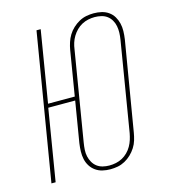

<svg xmlns="http://www.w3.org/2000/svg" viewBox="-111 -832 823 930"><g transform="rotate(-15 300.0 -367.5)"><path d="M328 8Q308 8 289 3.5Q270 -1 254.5 -12Q239 -23 229 -39Q219 -55 215 -73.5Q211 -92 211.5 -112Q212 -132 215 -153L249 -358H114L55 0H34L156 -735H177L118 -377H252L289 -601Q292 -619 298 -637.5Q304 -656 314 -672.5Q324 -689 339 -703Q354 -717 371.5 -726.5Q389 -736 407.5 -739.5Q426 -743 444 -743Q465 -743 484 -738.5Q503 -734 518.5 -723Q534 -712 543.5 -696Q553 -680 557.5 -661.5Q562 -643 561.5 -623Q561 -603 558 -582L483 -134Q480 -116 474.5 -97.5Q469 -79 458.5 -62.5Q448 -46 433.5 -32Q419 -18 401.5 -8.5Q384 1 365.5 4.5Q347 8 328 8ZM328 -11Q345 -11 361.5 -14.5Q378 -18 393 -26Q408 -34 420.5 -46.5Q433 -59 441.5 -74Q450 -89 455 -105Q460 -121 463 -137L537 -585Q540 -603 540.5 -620Q541 -637 538 -653Q535 -669 527 -683Q519 -697 506.5 -706.5Q494 -716 477.5 -720Q461 -724 444 -724Q428 -724 411.5 -720.5Q395 -717 380 -709Q365 -701 352.5 -688.5Q340 -676 331 -661Q322 -646 317 -630Q312 -614 310 -598L236 -150Q233 -132 232 -115Q231 -98 234.5 -82Q238 -66 246 -52Q254 -38 266.5 -28.5Q279 -19 295 -15Q311 -11 328 -11Z"/></g></svg>

Font: Iosevka SS04 Th Ex Obl
Style: Regular
Weight: 100
Width: 7
Italic angle: -9°
Monospace: yes
Designer: Belleve Invis
Foundry: Belleve Invis
Version: Version 19.0.0; ttfautohint (v1.8.4)